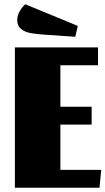

<svg xmlns="http://www.w3.org/2000/svg" viewBox="-20 -883 496 903"><path d="M264 -381H411V-297H264V-84H456L448 0H50V-660H441V-576H264ZM61 -789Q61 -809 72 -829Q83 -849 99 -863L346 -761L334 -710L188 -720Q148 -723 123 -727.5Q98 -732 79.5 -746.5Q61 -761 61 -789Z"/></svg>

Font: Sansita ExtraBold
Style: Regular
Weight: 800
Designer: Pablo Cosgaya
Foundry: Omnibus-Type
Version: Version 1.006